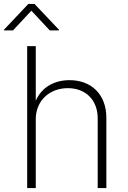

<svg xmlns="http://www.w3.org/2000/svg" viewBox="-49 -964 655 984"><path d="M134.3 -353C134.3 -448.2 205.1 -512.2 298.8 -512.2C390.1 -512.2 451.7 -451.2 451.7 -357.4V0H496.1V-359.9C496.1 -480.5 418.9 -553.2 307.6 -553.2C232.4 -553.2 166 -520 134.3 -447.8V-727.5H90.3V0H134.3ZM17.6 -808.1 111.8 -909.2 206.1 -808.1H253.4V-811.5L127.9 -943.8H96.2L-28.8 -811.5V-808.1Z"/></svg>

Font: Raveo ExtraLight
Style: Regular
Weight: 200
Designer: Jakub Foglar, Rasmus Andersson (Inter)
Foundry: Jakubfoglar.com
Version: Version 1.100;Glyphs 3.2.3 (3260)